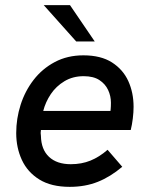

<svg xmlns="http://www.w3.org/2000/svg" viewBox="-20 -717 582 746"><path d="M251 9Q179 9 133 -19.5Q87 -48 65 -95.5Q43 -143 43 -200Q43 -256 60 -309.5Q77 -363 110.5 -406.5Q144 -450 193 -476Q242 -502 304 -502Q372 -502 415 -474.5Q458 -447 478.5 -402Q499 -357 499 -302Q499 -281 496 -256.5Q493 -232 488 -212H139Q138 -206 138 -200Q138 -194 139 -189Q140 -136 170.5 -107.5Q201 -79 255 -79Q297 -79 331.5 -93Q366 -107 398 -135L455 -69Q409 -30 360 -10.5Q311 9 251 9ZM407 -267Q409 -283 410 -293Q411 -303 411 -318Q411 -344 400 -367.5Q389 -391 366 -406Q343 -421 305 -421Q263 -421 230.5 -401.5Q198 -382 177.5 -351.5Q157 -321 148 -286H438ZM276 -556 150 -697H252L348 -556Z"/></svg>

Font: Hanken Grotesk Medium
Style: Italic
Weight: 500
Italic angle: -8°
Designer: Alfredo Marco Pradil
Foundry: Hanken Design Co.
Version: Version 3.013